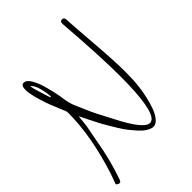

<svg xmlns="http://www.w3.org/2000/svg" viewBox="-270 -825 1143 1143"><g transform="rotate(-45 302.0 -253.5)"><path d="M33.7 -542.5Q30.3 -560.5 30.3 -576.7Q30.3 -614.3 52.7 -614.3Q52.7 -614.3 56.2 -614.3L58.6 -613.8Q77.6 -610.8 95.5 -580.3Q113.3 -549.8 125 -508.5Q136.7 -467.3 144 -432.1Q151.4 -397 153.8 -375.5Q155.8 -358.9 159.9 -343Q164.1 -327.1 167.5 -318.1Q170.9 -309.1 179.2 -290.5Q187.5 -272 191.4 -262.2Q201.7 -236.8 213.4 -211.9Q225.1 -187 232.4 -172.6Q239.7 -158.2 255.9 -127.7Q272 -97.2 279.8 -82Q365.7 87.4 416 87.4Q424.3 87.4 432.1 82.5Q487.3 46.9 487.3 -235.4Q487.3 -401.4 464.8 -691.4Q464.4 -694.8 464.4 -701.7Q464.4 -719.7 481 -719.7H481.9Q486.8 -719.7 490.2 -717.5Q493.7 -715.3 495.4 -712.9Q497.1 -710.4 498 -705.8Q499 -701.2 499.3 -698Q499.5 -694.8 499.8 -689Q500 -683.1 500 -681.2Q502 -637.2 514.6 -480Q527.3 -322.8 527.3 -237.3Q527.3 -189.9 524.4 -143.1Q522.9 -124 519 -95.7Q515.1 -67.4 506.3 -29.1Q497.6 9.3 485.6 41Q473.6 72.8 455.1 95.2Q436.5 117.7 415 117.7H412.6H410.2Q392.1 114.7 372.3 102.5Q352.5 90.3 332.5 68.1Q312.5 45.9 295.2 24.4Q277.8 2.9 257.6 -30.5Q237.3 -64 224.4 -85.7Q211.4 -107.4 193.1 -142.8Q174.8 -178.2 168.5 -191.2Q162.1 -204.1 148.4 -231.9Q144 -240.7 143.1 -241.2Q142.1 -235.8 140.1 -207.5Q138.2 -181.2 134.3 -159.2Q130.4 -137.2 124.8 -110.8Q119.1 -84.5 115.7 -63Q94.2 69.3 49.8 196.3Q43.5 212.9 35.2 212.9Q28.3 212.9 18.1 206.1Q16.6 205.1 15.6 203.9Q14.6 202.6 14.2 201.7Q13.7 200.7 13.9 199Q14.2 197.3 14.4 196.5Q14.6 195.8 15.6 193.1Q16.6 190.4 17.1 189.5Q20 180.7 26.9 162.6Q33.7 144.5 36.6 135.7Q113.8 -105 113.8 -296.4Q113.8 -302.2 113.5 -306.4Q113.3 -310.5 111.6 -315.4Q109.9 -320.3 109.1 -322.3Q108.4 -324.2 105.2 -331.1Q102.1 -337.9 101.1 -340.8Q81.1 -389.2 72.8 -409.9Q64.5 -430.7 52 -470.2Q39.6 -509.8 33.7 -542.5ZM84 -550.8Q79.6 -559.1 71.3 -568.4Q66.4 -573.2 66.4 -569.3Q66.4 -560.1 80.8 -511.7Q95.2 -463.4 100.1 -450.7Q105 -438.5 107.4 -438.5Q109.4 -438.5 109.4 -446.3Q109.4 -449.2 107.9 -463.9Q100.1 -521 84 -550.8ZM61.5 -577.6Z"/></g></svg>

Font: Sintesa 3
Style: 3
Weight: 400
Version: Version 001.000